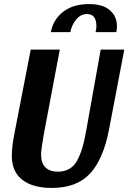

<svg xmlns="http://www.w3.org/2000/svg" viewBox="-20 -904 631 944"><path d="M235 20Q141 20 89.5 -20Q38 -60 38 -139Q38 -183 52 -253L131 -660H274L195 -242Q182 -169 182 -143Q182 -103 203 -81.5Q224 -60 264 -60Q328 -60 357.5 -111.5Q387 -163 403 -257L475 -660H591L516 -267Q488 -121 422.5 -50.5Q357 20 235 20ZM454 -775Q454 -835 408 -835Q376 -835 354 -807.5Q332 -780 326 -746H230Q242 -809 291 -846.5Q340 -884 418 -884Q485 -884 520 -854Q555 -824 555 -774Q555 -761 552 -746H450Q454 -765 454 -775Z"/></svg>

Font: Sansita Medium Italic
Style: Regular
Weight: 500
Italic angle: -11°
Designer: Pablo Cosgaya
Foundry: Omnibus-Type
Version: Version 1.006